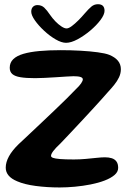

<svg xmlns="http://www.w3.org/2000/svg" viewBox="-20 -844 618 888"><path d="M256 23Q197.5 23 145 16Q92.5 9 59.5 -5.5Q33 -16.5 19.8 -32.2Q6.5 -48 6.5 -68.5Q6.5 -94 21.5 -121.2Q36.5 -148.5 66.5 -177.5Q86.5 -196 113.8 -221.8Q141 -247.5 171.5 -276.2Q202 -305 232.2 -333.8Q262.5 -362.5 288 -387.8Q313.5 -413 330.5 -431Q347.5 -447 355.2 -458.5Q363 -470 363 -477Q363 -484.5 352.2 -488Q341.5 -491.5 320 -491.5Q310 -491.5 288.2 -490Q266.5 -488.5 239.2 -486.8Q212 -485 186.2 -483.8Q160.5 -482.5 142.5 -482.5Q100.5 -482.5 74.8 -486.8Q49 -491 37 -501.5Q25 -512 25 -530.5Q25 -554.5 41.2 -570.2Q57.5 -586 88.2 -595Q119 -604 162.5 -608Q206 -612 260.5 -612Q307 -612 351.8 -609.5Q396.5 -607 431.8 -602.2Q467 -597.5 485 -590.5Q512 -579.5 525.5 -563Q539 -546.5 539 -524Q539 -504.5 530.5 -486.5Q522 -468.5 508.2 -451.5Q494.5 -434.5 479 -418Q468.5 -406 450 -385.2Q431.5 -364.5 407.5 -338.5Q383.5 -312.5 357.5 -284.5Q331.5 -256.5 306 -229.5Q280.5 -202.5 259 -180Q236.5 -159 226.2 -145.2Q216 -131.5 216 -123Q216 -117.5 225 -114Q234 -110.5 257.2 -108.5Q280.5 -106.5 321.5 -106.5Q349 -106.5 376.5 -109Q404 -111.5 427.2 -114Q450.5 -116.5 465.5 -116.5Q483 -116.5 496.8 -112.2Q510.5 -108 518.5 -97.2Q526.5 -86.5 526.5 -67.5Q526.5 -49 509.5 -34.5Q492.5 -20 463.8 -9Q435 2 399.5 9Q364 16 326.8 19.5Q289.5 23 256 23ZM285.5 -646Q264.5 -646 237 -662Q209.5 -678 183.8 -702Q158 -726 141.2 -750Q124.5 -774 124.5 -790Q124.5 -804.5 132.5 -812.5Q140.5 -820.5 153 -820.5Q172 -820.5 184.5 -808.8Q197 -797 212.5 -774Q222.5 -759.5 236.2 -745.2Q250 -731 264 -721.8Q278 -712.5 288 -712.5Q297.5 -712.5 312 -723.2Q326.5 -734 342.5 -750Q358.5 -766 371.5 -781.5Q390 -803 403 -813.8Q416 -824.5 433 -824.5Q463.5 -824.5 463.5 -794Q463.5 -776.5 444.8 -751.5Q426 -726.5 397.5 -702.5Q369 -678.5 338.8 -662.2Q308.5 -646 285.5 -646Z"/></svg>

Font: Gluten Medium
Style: Regular
Weight: 500
Designer: Tyler Finck
Foundry: Etcetera Type Company
Version: Version 1.300